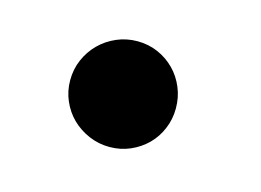

<svg xmlns="http://www.w3.org/2000/svg" viewBox="-41 -218 399 293"><g transform="rotate(15 159.0 -71.5)"><path d="M230 -70.8Q230 -53.7 223.6 -38.6Q217.3 -23.4 206.1 -12.2Q194.8 -1 179.7 5.6Q164.6 12.2 147 12.2Q129.9 12.2 114.5 5.6Q99.1 -1 87.6 -12.2Q76.2 -23.4 69.6 -38.6Q63 -53.7 63 -70.8Q63 -88.4 69.6 -103.5Q76.2 -118.7 87.6 -130.1Q99.1 -141.6 114.5 -148.2Q129.9 -154.8 147 -154.8Q164.6 -154.8 179.7 -148.2Q194.8 -141.6 206.1 -130.1Q217.3 -118.7 223.6 -103.5Q230 -88.4 230 -70.8Z"/></g></svg>

Font: Charis SIL Cyr
Style: Bold
Weight: 700
Foundry: SIL International
Version: Version 5.000